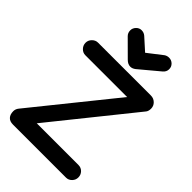

<svg xmlns="http://www.w3.org/2000/svg" viewBox="-265 -1001 1105 1105"><g transform="rotate(45 287.5 -448.0)"><path d="M307.1 -707Q287.1 -707 269 -725.1L172.9 -820.8Q159.2 -834.5 159.2 -855Q159.2 -873.5 172.9 -887.7Q186.5 -901.9 205.1 -901.9Q224.1 -901.9 237.8 -890.1L311 -824.2L399.9 -893.1Q412.6 -901.9 429.2 -901.9Q448.2 -901.9 462.2 -888.4Q476.1 -875 476.1 -855Q476.1 -833.5 458 -818.8L338.9 -719.2Q323.2 -707 307.1 -707ZM65.9 5.9Q39.1 5.9 25.6 -9Q12.2 -23.9 12.2 -49.8Q12.2 -67.4 23.9 -82L418 -570.8H78.1Q57.6 -570.8 42.7 -586.2Q27.8 -601.6 27.8 -623Q27.8 -643.1 43 -658.4Q58.1 -673.8 78.1 -673.8H508.8Q531.2 -673.8 547.1 -658.4Q563 -643.1 563 -621.1Q563 -601.1 554.2 -589.8L157.2 -96.2H497.1Q518.1 -96.2 532.5 -81.3Q546.9 -66.4 546.9 -44.9Q546.9 -24.4 532.2 -9.3Q517.6 5.9 497.1 5.9Z"/></g></svg>

Font: Comic Neue
Style: Bold
Weight: 700
Designer: Craig Rozynski
Foundry: Craig Rozynski
Version: Version 2.003;hotconv 1.0.109;makeotfexe 2.5.65596